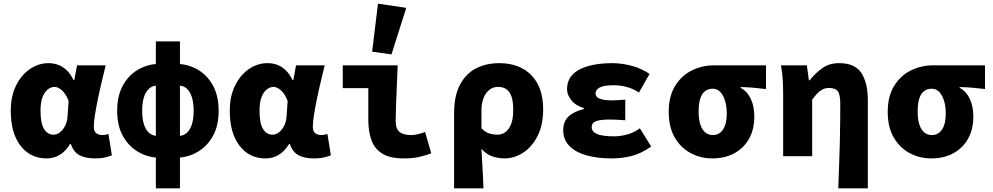

<svg xmlns="http://www.w3.org/2000/svg" viewBox="-20 -856 5440 1052"><path d="M235 12Q146 12 92.5 -57.5Q39 -127 39 -248Q39 -330 68.5 -388.5Q98 -447 145 -478.5Q192 -510 245 -510Q274 -510 298.5 -501Q323 -492 344.5 -472Q366 -452 383 -417H387L402 -498H559Q549 -456 537.5 -408.5Q526 -361 516.5 -314.5Q507 -268 500.5 -228Q494 -188 494 -161Q494 -136 507.5 -126Q521 -116 542 -116Q549 -116 557 -117.5Q565 -119 574 -122L593 -5Q579 1 556 6.5Q533 12 502 12Q448 12 415.5 -5.5Q383 -23 368 -67H364Q316 12 235 12ZM273 -118Q292 -118 309 -131.5Q326 -145 337 -167Q348 -189 350 -217L356 -302Q350 -320 340.5 -335Q331 -350 321 -359.5Q311 -369 300 -374.5Q289 -380 279 -380Q261 -380 243 -367Q225 -354 213.5 -325Q202 -296 202 -250Q202 -180 221.5 -149Q241 -118 273 -118Z M850 8Q791 7 738.5 -23Q686 -53 654 -109.5Q622 -166 622 -249Q622 -332 654 -389Q686 -446 738.5 -475.5Q791 -505 850 -506L841 -387Q816 -387 797.5 -371Q779 -355 769 -324.5Q759 -294 759 -249Q759 -204 769 -173.5Q779 -143 797.5 -127.5Q816 -112 841 -111ZM950 8 959 -111Q985 -112 1003 -127.5Q1021 -143 1031 -173.5Q1041 -204 1041 -249Q1041 -294 1031 -324.5Q1021 -355 1003 -371Q985 -387 959 -387L950 -506Q1009 -505 1061.5 -475.5Q1114 -446 1146 -389Q1178 -332 1178 -249Q1178 -166 1146 -109.5Q1114 -53 1061.5 -23Q1009 7 950 8ZM834 176V-629H966V176Z M1435 12Q1346 12 1292.5 -57.5Q1239 -127 1239 -248Q1239 -330 1268.5 -388.5Q1298 -447 1345 -478.5Q1392 -510 1445 -510Q1474 -510 1498.5 -501Q1523 -492 1544.5 -472Q1566 -452 1583 -417H1587L1602 -498H1759Q1749 -456 1737.5 -408.5Q1726 -361 1716.5 -314.5Q1707 -268 1700.5 -228Q1694 -188 1694 -161Q1694 -136 1707.5 -126Q1721 -116 1742 -116Q1749 -116 1757 -117.5Q1765 -119 1774 -122L1793 -5Q1779 1 1756 6.5Q1733 12 1702 12Q1648 12 1615.5 -5.5Q1583 -23 1568 -67H1564Q1516 12 1435 12ZM1473 -118Q1492 -118 1509 -131.5Q1526 -145 1537 -167Q1548 -189 1550 -217L1556 -302Q1550 -320 1540.5 -335Q1531 -350 1521 -359.5Q1511 -369 1500 -374.5Q1489 -380 1479 -380Q1461 -380 1443 -367Q1425 -354 1413.5 -325Q1402 -296 1402 -250Q1402 -180 1421.5 -149Q1441 -118 1473 -118Z M2191 12Q2117 12 2074.5 -14.5Q2032 -41 2015 -88.5Q1998 -136 1998 -200V-373H1858V-498H2159Q2157 -447 2154.5 -389.5Q2152 -332 2150 -280Q2148 -228 2148 -194Q2148 -150 2169 -133Q2190 -116 2234 -116Q2248 -116 2269.5 -120.5Q2291 -125 2309 -133L2343 -16Q2318 -6 2280.5 3Q2243 12 2191 12ZM2125 -558 2019 -573 2051 -836 2206 -813Z M2468 176V-235Q2468 -331 2500.5 -392Q2533 -453 2588.5 -481.5Q2644 -510 2715 -510Q2827 -510 2891.5 -444Q2956 -378 2956 -257Q2956 -171 2925.5 -111Q2895 -51 2846.5 -19.5Q2798 12 2744 12Q2712 12 2678 1Q2644 -10 2618 -41Q2620 -4 2622 33Q2624 70 2626 105.5Q2628 141 2629 176ZM2705 -118Q2729 -118 2748.5 -131.5Q2768 -145 2780 -175Q2792 -205 2792 -255Q2792 -298 2783 -325.5Q2774 -353 2755.5 -366.5Q2737 -380 2709 -380Q2682 -380 2661.5 -364Q2641 -348 2629.5 -319Q2618 -290 2618 -251V-153Q2640 -131 2661.5 -124.5Q2683 -118 2705 -118Z M3332 12Q3253 12 3193 -5Q3133 -22 3099.5 -56.5Q3066 -91 3066 -143Q3066 -176 3079.5 -198.5Q3093 -221 3119 -235.5Q3145 -250 3180 -259V-263Q3133 -278 3110 -307.5Q3087 -337 3087 -366Q3087 -417 3118.5 -448.5Q3150 -480 3206 -495Q3262 -510 3334 -510Q3387 -510 3441 -495.5Q3495 -481 3539 -451L3481 -349Q3449 -370 3414 -379.5Q3379 -389 3343 -389Q3288 -389 3265.5 -376.5Q3243 -364 3243 -344Q3243 -324 3266.5 -315Q3290 -306 3335 -306Q3351 -306 3370 -307.5Q3389 -309 3406 -310V-197Q3384 -199 3361.5 -200Q3339 -201 3319 -201Q3269 -201 3245.5 -192Q3222 -183 3222 -159Q3222 -135 3250.5 -122Q3279 -109 3347 -109Q3375 -109 3412.5 -118Q3450 -127 3486 -153L3548 -53Q3490 -13 3438 -0.5Q3386 12 3332 12Z M3883 12Q3818 12 3763.5 -17.5Q3709 -47 3676.5 -103.5Q3644 -160 3644 -243Q3644 -329 3679.5 -386Q3715 -443 3771.5 -470.5Q3828 -498 3891 -498H4177V-368Q4137 -373 4107 -375.5Q4077 -378 4038 -379V-375Q4075 -355 4094 -313.5Q4113 -272 4113 -218Q4113 -147 4084 -95.5Q4055 -44 4003 -16Q3951 12 3883 12ZM3885 -116Q3910 -116 3927 -130Q3944 -144 3953 -170Q3962 -196 3962 -234Q3962 -272 3953 -302.5Q3944 -333 3927 -351.5Q3910 -370 3885 -370Q3861 -370 3843.5 -357Q3826 -344 3817 -316.5Q3808 -289 3808 -243Q3808 -203 3817 -174.5Q3826 -146 3843.5 -131Q3861 -116 3885 -116Z M4573 176Q4575 118 4577.5 54Q4580 -10 4581.5 -73Q4583 -136 4583.5 -191.5Q4584 -247 4584 -288Q4584 -338 4570.5 -356Q4557 -374 4521 -374Q4504 -374 4489 -367Q4474 -360 4460 -346Q4446 -332 4430 -310V0H4271V-342Q4271 -372 4269 -414.5Q4267 -457 4259 -498H4401L4412 -416H4416Q4448 -456 4486 -483Q4524 -510 4578 -510Q4665 -510 4700 -455.5Q4735 -401 4735 -308V176Z M5083 12Q5018 12 4963.5 -17.5Q4909 -47 4876.5 -103.5Q4844 -160 4844 -243Q4844 -329 4879.5 -386Q4915 -443 4971.5 -470.5Q5028 -498 5091 -498H5377V-368Q5337 -373 5307 -375.5Q5277 -378 5238 -379V-375Q5275 -355 5294 -313.5Q5313 -272 5313 -218Q5313 -147 5284 -95.5Q5255 -44 5203 -16Q5151 12 5083 12ZM5085 -116Q5110 -116 5127 -130Q5144 -144 5153 -170Q5162 -196 5162 -234Q5162 -272 5153 -302.5Q5144 -333 5127 -351.5Q5110 -370 5085 -370Q5061 -370 5043.5 -357Q5026 -344 5017 -316.5Q5008 -289 5008 -243Q5008 -203 5017 -174.5Q5026 -146 5043.5 -131Q5061 -116 5085 -116Z"/></svg>

Font: Source Code Pro ExtraBold
Style: Regular
Weight: 800
Monospace: yes
Designer: Paul D. Hunt, Teo Tuominen
Foundry: Adobe Systems Incorporated
Version: Version 1.018;hotconv 1.0.116;makeotfexe 2.5.65601